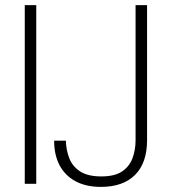

<svg xmlns="http://www.w3.org/2000/svg" viewBox="-20 -720 673 752"><path d="M77 0V-700H122V0ZM375 12Q317 12 276 -10Q235 -32 213.5 -72.5Q192 -113 192 -169H238Q239 -132 251.5 -100Q264 -68 294 -48.5Q324 -29 377 -29Q429 -29 458 -48.5Q487 -68 499 -100.5Q511 -133 511 -171V-700H556V-171Q556 -82 509 -35Q462 12 375 12Z"/></svg>

Font: DM Sans 17pt ExtraLight
Style: Regular
Weight: 250
Version: Version 4.004;gftools[0.9.30]